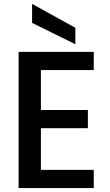

<svg xmlns="http://www.w3.org/2000/svg" viewBox="-20 -961 564 981"><path d="M189 -603V-399H429V-306H189V-93H459V0H75V-696H459V-603ZM365 -819V-735L144 -844V-941Z"/></svg>

Font: Poppins-tnum Medium
Style: Regular
Weight: 500
Designer: Ninad Kale (Devanagari), Jonny Pinhorn (Latin)
Foundry: Indian Type Foundry
Version: Version 4.004